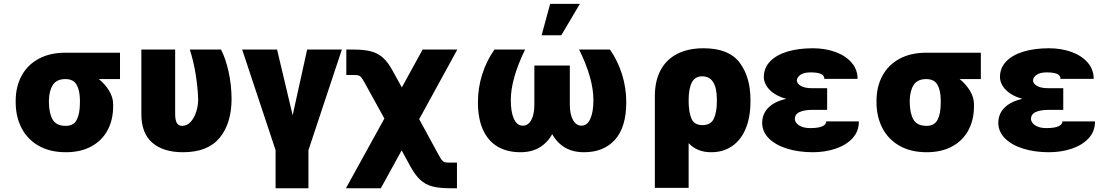

<svg xmlns="http://www.w3.org/2000/svg" viewBox="-20 -791 5811 1010"><path d="M324.2 -513.7H611.3V-375H500Q533.7 -347.7 554.4 -313Q575.2 -278.3 575.2 -242.2V-232.4Q575.2 -160.6 545.9 -106Q516.6 -51.3 460.4 -20.8Q404.3 9.8 326.2 9.8Q243.2 9.8 183.8 -23.9Q124.5 -57.6 93.8 -116.7Q63 -175.8 62.5 -251V-262.7Q63 -335.4 93.5 -392.3Q124 -449.2 182.9 -481.4Q241.7 -513.7 324.2 -513.7ZM326.2 -128.9Q367.2 -128.9 383.8 -161.1Q400.4 -193.4 400.4 -251V-262.7Q400.4 -314.5 383.3 -344.7Q366.2 -375 324.2 -375Q278.3 -375 258.3 -344.5Q238.3 -314 237.3 -262.7V-251Q238.3 -192.9 257.6 -160.9Q276.9 -128.9 326.2 -128.9Z M901.4 -530.3V-191.4Q901.4 -157.2 910.9 -143.1Q920.4 -128.9 937.5 -128.9Q963.9 -128.9 983.2 -150.1Q1002.4 -171.4 1012.5 -203.9Q1022.5 -236.3 1022.5 -269.5Q1020 -335.4 1008.8 -403.3Q997.6 -471.2 978.5 -530.3H1142.6Q1166.5 -484.9 1182.1 -415.3Q1197.8 -345.7 1198.2 -269.5Q1197.3 -140.1 1134.8 -65.2Q1072.3 9.8 942.4 9.8Q838.9 9.8 781 -40.5Q723.1 -90.8 723.6 -192.4V-530.3Z M1437.5 -530.3 1519.5 -184.6 1595.7 -530.3H1778.3L1602.5 -1V199.2H1429.7V-1L1253.9 -530.3Z M2002 -167.5 1899.4 -353.5Q1887.2 -375.5 1880.9 -383.5Q1874.5 -391.6 1866.2 -394Q1857.9 -396.5 1839.8 -396.5H1801.8V-530.3H1839.8Q1897 -530.3 1933.3 -520.3Q1969.7 -510.3 1995.8 -486.3Q2022 -462.4 2045.9 -418L2093.8 -331.1L2203.1 -530.3H2385.7L2185.1 -164.1L2286.1 21.5Q2297.4 42.5 2304.2 51Q2311 59.6 2319.3 62Q2327.6 64.5 2345.7 64.5H2383.8V199.2H2345.7Q2289.1 199.2 2252.9 189.2Q2216.8 179.2 2190.7 155Q2164.6 130.9 2139.6 85.9L2092.8 0L1983.4 199.2H1799.8Z M2667 -264.6Q2667 -201.7 2683.3 -165.8Q2699.7 -129.9 2730.5 -129.9Q2758.3 -129.9 2774.7 -159.4Q2791 -189 2791 -242.2V-446.3H2977.5V-242.2Q2977.5 -189 2994.4 -159.4Q3011.2 -129.9 3039.1 -129.9Q3069.3 -129.9 3085.4 -166Q3101.6 -202.1 3101.6 -264.6Q3101.6 -378.4 3026.4 -530.3H3188.5Q3230 -471.2 3252.2 -399.9Q3274.4 -328.6 3274.4 -253.9Q3274.4 -122.1 3215.3 -56.2Q3156.2 9.8 3051.8 9.8Q2993.7 9.8 2951.9 -14.9Q2910.2 -39.6 2884.8 -85.4Q2859.4 -39.6 2817.6 -14.9Q2775.9 9.8 2717.8 9.8Q2648.9 9.8 2598.9 -19Q2548.8 -47.9 2521.5 -106.7Q2494.1 -165.5 2494.1 -253.9Q2494.1 -329.1 2516.8 -400.4Q2539.6 -471.7 2581.1 -530.3H2742.2Q2667 -375.5 2667 -264.6ZM2874 -770.5H3030.3L2932.6 -605.5H2829.1Z M3680.7 -537.1Q3814.5 -537.1 3871.1 -461.2Q3927.7 -385.3 3927.7 -266.6V-256.8Q3927.7 -175.3 3903.1 -115.2Q3878.4 -55.2 3831.8 -22.7Q3785.2 9.8 3720.7 9.8Q3646.5 9.8 3602.5 -38.1V197.3H3424.8V-285.2Q3424.8 -364.7 3454.8 -421.4Q3484.9 -478 3542.5 -507.6Q3600.1 -537.1 3680.7 -537.1ZM3674.8 -132.8Q3720.2 -132.8 3735.6 -168Q3751 -203.1 3751 -256.8V-266.6Q3751 -389.6 3673.8 -389.6Q3635.7 -389.6 3619.1 -356.7Q3602.5 -323.7 3602.5 -262.7V-260.7Q3602.5 -202.1 3617.2 -167.5Q3631.8 -132.8 3674.8 -132.8Z M4116.2 -271Q4062 -285.6 4030.3 -316.9Q3998.5 -348.1 3998 -386.7Q3998.5 -434.6 4031.5 -468.5Q4064.5 -502.4 4122.6 -519.8Q4180.7 -537.1 4255.9 -537.1Q4320.3 -537.1 4374 -517.8Q4427.7 -498.5 4459.5 -461.9Q4491.2 -425.3 4491.2 -376H4316.4Q4316.4 -395 4297.4 -402.6Q4278.3 -410.2 4244.1 -410.2Q4209 -410.2 4190.9 -397.5Q4172.9 -384.8 4171.9 -368.2Q4172.4 -350.1 4193.8 -338.6Q4215.3 -327.1 4249 -327.1H4331.1V-212.9H4249Q4212.9 -212.9 4187.3 -202.1Q4161.6 -191.4 4161.1 -165Q4161.6 -153.3 4170.9 -142.3Q4180.2 -131.3 4198.2 -124.3Q4216.3 -117.2 4242.2 -117.2Q4284.7 -117.2 4305.4 -126.5Q4326.2 -135.7 4326.2 -152.3H4498Q4498 -99.1 4463.6 -62.7Q4429.2 -26.4 4374 -8.3Q4318.8 9.8 4255.9 9.8Q4181.2 9.8 4120.6 -9Q4060.1 -27.8 4024.9 -62.7Q3989.7 -97.7 3989.3 -144.5Q3989.7 -192.9 4022.7 -225.3Q4055.7 -257.8 4116.2 -271Z M4852.5 -513.7H5139.6V-375H5028.3Q5062 -347.7 5082.8 -313Q5103.5 -278.3 5103.5 -242.2V-232.4Q5103.5 -160.6 5074.2 -106Q5044.9 -51.3 4988.8 -20.8Q4932.6 9.8 4854.5 9.8Q4771.5 9.8 4712.2 -23.9Q4652.8 -57.6 4622.1 -116.7Q4591.3 -175.8 4590.8 -251V-262.7Q4591.3 -335.4 4621.8 -392.3Q4652.3 -449.2 4711.2 -481.4Q4770 -513.7 4852.5 -513.7ZM4854.5 -128.9Q4895.5 -128.9 4912.1 -161.1Q4928.7 -193.4 4928.7 -251V-262.7Q4928.7 -314.5 4911.6 -344.7Q4894.5 -375 4852.5 -375Q4806.6 -375 4786.6 -344.5Q4766.6 -314 4765.6 -262.7V-251Q4766.6 -192.9 4785.9 -160.9Q4805.2 -128.9 4854.5 -128.9Z M5358.4 -271Q5304.2 -285.6 5272.5 -316.9Q5240.7 -348.1 5240.2 -386.7Q5240.7 -434.6 5273.7 -468.5Q5306.6 -502.4 5364.7 -519.8Q5422.9 -537.1 5498 -537.1Q5562.5 -537.1 5616.2 -517.8Q5669.9 -498.5 5701.7 -461.9Q5733.4 -425.3 5733.4 -376H5558.6Q5558.6 -395 5539.6 -402.6Q5520.5 -410.2 5486.3 -410.2Q5451.2 -410.2 5433.1 -397.5Q5415 -384.8 5414.1 -368.2Q5414.6 -350.1 5436 -338.6Q5457.5 -327.1 5491.2 -327.1H5573.2V-212.9H5491.2Q5455.1 -212.9 5429.4 -202.1Q5403.8 -191.4 5403.3 -165Q5403.8 -153.3 5413.1 -142.3Q5422.4 -131.3 5440.4 -124.3Q5458.5 -117.2 5484.4 -117.2Q5526.9 -117.2 5547.6 -126.5Q5568.4 -135.7 5568.4 -152.3H5740.2Q5740.2 -99.1 5705.8 -62.7Q5671.4 -26.4 5616.2 -8.3Q5561 9.8 5498 9.8Q5423.3 9.8 5362.8 -9Q5302.2 -27.8 5267.1 -62.7Q5231.9 -97.7 5231.4 -144.5Q5231.9 -192.9 5264.9 -225.3Q5297.9 -257.8 5358.4 -271Z"/></svg>

Font: Pretendard JP Black
Style: Regular
Weight: 900
Designer: Base glyphs from Inter by Rasmus Andersson; Hangeul glyphs from Noto Sans CJK(Source Han Sans) by Jang Soo-young and Kan
Foundry: Kil Hyung-jin
Version: Version 1.309